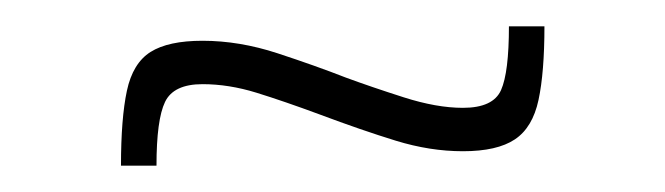

<svg xmlns="http://www.w3.org/2000/svg" viewBox="-20 -375 506 146"><path d="M72 -249Q72 -285 76.5 -306Q81 -327 94.5 -335.5Q108 -344 134 -344Q162 -344 191 -334.5Q220 -325 243 -316Q262 -309 287 -301Q312 -293 332 -293Q355 -293 361 -306.5Q367 -320 367 -355H394Q394 -320 389.5 -299Q385 -278 371.5 -269Q358 -260 332 -260Q307 -260 281 -268Q255 -276 223 -288Q196 -298 175 -304.5Q154 -311 134 -311Q112 -311 105.5 -297.5Q99 -284 99 -249Z"/></svg>

Font: Saira Thin SemiCondensed
Style: Regular
Weight: 100
Width: 4
Version: Version 1.101